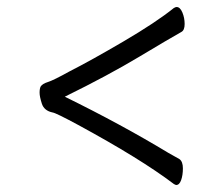

<svg xmlns="http://www.w3.org/2000/svg" viewBox="-20 -512 640 548"><path d="M165 -236Q326 -157 460 -76Q477 -66 492 -58Q502 -51 502 -31.5Q502 -12 497 2Q492 16 483 16Q481 16 476 13Q381 -59 202 -156Q139 -190 130 -191Q106 -196 99.5 -216Q93 -236 93 -247.5Q93 -259 96 -265Q101 -273 117 -278Q133 -283 178 -308Q239 -339 332 -393.5Q425 -448 476 -489Q481 -492 484 -492Q494 -492 500.5 -476.5Q507 -461 507 -443.5Q507 -426 498 -421Q464 -402 376.5 -349.5Q289 -297 165 -236Z"/></svg>

Font: ToneOZ-Pinyin-WenKai-Regular
Style: Regular
Weight: 400
Designer: Fontworks Inc.
Foundry: ToneOZ
Version: Version 0.240331